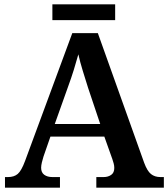

<svg xmlns="http://www.w3.org/2000/svg" viewBox="-20 -867 777 887"><path d="M3 0V-49H17Q45 -49 62 -63.5Q79 -78 96 -124L314 -714H432L646 -115Q660 -77 677.5 -63Q695 -49 721 -49H737V0H425V-49H459Q479 -49 493.5 -59Q508 -69 508 -91Q508 -102 505 -112.5Q502 -123 499 -132L462 -236H213L181 -144Q177 -132 173.5 -117Q170 -102 170 -92Q170 -70 184.5 -59.5Q199 -49 222 -49H257V0ZM233 -294H443L387 -461Q375 -499 362.5 -539.5Q350 -580 342 -616Q333 -583 321 -544.5Q309 -506 295 -468ZM222 -774V-847H512V-774Z"/></svg>

Font: Noto Serif Tibetan SemiBold
Style: Regular
Weight: 600
Designer: Monotype Design Team
Foundry: Monotype Imaging Inc.
Version: Version 2.103; ttfautohint (v1.8.4.7-5d5b)